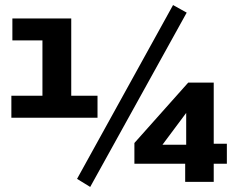

<svg xmlns="http://www.w3.org/2000/svg" viewBox="-20 -720 958 760"><path d="M25 -254V-341H148V-560H29V-647H262V-341H366V-254ZM665 -700 719 -670 337 20 285 -12ZM713 0V-72H512V-154L725 -393H826V-151H878V-72H826V0ZM623 -147H717V-273Z"/></svg>

Font: Syne
Style: Bold
Weight: 700
Designer: Lucas Descroix
Foundry: Bonjour Monde
Version: Version 2.200